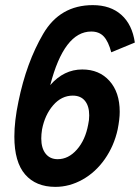

<svg xmlns="http://www.w3.org/2000/svg" viewBox="-20 -720 546 749"><path d="M36 -187Q36 -248 52 -324Q83 -476 148.5 -588Q214 -700 342 -700Q411 -700 453.5 -662Q496 -624 506 -554L414 -516Q403 -558 385 -577.5Q367 -597 336 -597Q230 -597 176 -388Q229 -449 301 -449Q367 -449 407 -404.5Q447 -360 447 -284Q447 -255 439 -215Q425 -151 389 -99.5Q353 -48 302 -19.5Q251 9 196 9Q120 9 78 -39.5Q36 -88 36 -187ZM324 -234Q328 -251 328 -270Q328 -306 311.5 -326.5Q295 -347 264 -347Q220 -347 187.5 -309.5Q155 -272 144 -215Q141 -196 141 -180Q141 -142 158 -120.5Q175 -99 205 -99Q247 -99 280 -136.5Q313 -174 324 -234Z"/></svg>

Font: Decalotype SemiBold Italic
Style: Regular
Weight: 600
Italic angle: -12°
Designer: Alfredo Marco Pradil
Foundry: Alfredo Marco Pradil
Version: Version 1.0